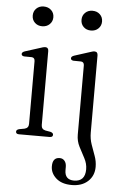

<svg xmlns="http://www.w3.org/2000/svg" viewBox="-60 -702 621 978"><g transform="rotate(5 251.0 -213.0)"><path d="M123.5 -558.5Q101 -558.5 86.2 -572.8Q71.5 -587 71.5 -609Q71.5 -631 86.2 -645.2Q101 -659.5 123.5 -659.5Q147 -659.5 162 -645.2Q177 -631 177 -609Q177 -587.5 162 -573Q147 -558.5 123.5 -558.5ZM166 -435.5V-57.5Q166 -35.5 187 -31L213 -26.5Q227.5 -22.5 227.5 -12.5Q227.5 0 211 0H54.5Q38.5 0 38.5 -12.5Q38.5 -22 52.5 -26L80 -31Q101 -36 101 -57V-377.5Q101 -395.5 85.5 -397L45.5 -397.5Q32.5 -399.5 32.5 -409Q32.5 -418.5 47.5 -423.5L120 -446.5Q141 -454 148.5 -454Q166 -454 166 -435.5ZM373 -558.5Q350 -558.5 335.5 -572.8Q321 -587 321 -609Q321 -631 335.8 -645.2Q350.5 -659.5 373 -659.5Q396.5 -659.5 411.2 -645.2Q426 -631 426 -609Q426 -587.5 411.2 -573Q396.5 -558.5 373 -558.5ZM418 -40.5Q418 -8.5 428 20Q438 48.5 448 75.8Q458 103 458 131.5Q458 177 427 205.5Q396 234 344.5 234Q293 234 264.2 208.2Q235.5 182.5 235.5 147.5Q235.5 102.5 272 102.5Q287.5 102.5 297 114Q306.5 125.5 306.5 144.5V161.5Q306.5 210.5 354.5 210.5Q411 210 411 148Q411 119 396.5 92Q382 65 367.5 36.8Q353 8.5 353 -24V-377.5Q353 -395.5 337.5 -397L297.5 -397.5Q284.5 -399.5 284.5 -409Q284.5 -418.5 299.5 -423.5L371.5 -446.5Q382 -450 388.8 -452Q395.5 -454 401 -454Q418 -454 418 -435Z"/></g></svg>

Font: Fraunces 72pt S050 Light
Style: Regular
Weight: 300
Version: Version 1.000; ttfautohint (v1.8.3)